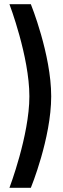

<svg xmlns="http://www.w3.org/2000/svg" viewBox="-20 -770 300 915"><path d="M25 -750C25 -750 120 -500 120 -311C120 -125 25 125 25 125H127C127 125 224 -111 224 -311C224 -511 127 -750 127 -750Z"/></svg>

Font: TitilliumText22L
Style: 600 wt
Weight: 600
Designer: Campivisivi
Foundry: Campivisivi
Version: 1.000